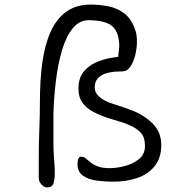

<svg xmlns="http://www.w3.org/2000/svg" viewBox="-20 -777 743 837"><path d="M186 40Q173 40 161 27.5Q149 15 149 -1V-91Q149 -153 151.5 -212.5Q154 -272 154 -335Q154 -427 164.5 -504Q175 -581 200.5 -638Q226 -695 269 -726Q312 -757 376 -757Q414 -757 452.5 -749.5Q491 -742 522.5 -718Q554 -694 571 -642Q577 -623 577 -596Q577 -567 569.5 -536.5Q562 -506 548 -486Q534 -466 514 -466Q501 -466 480.5 -464.5Q460 -463 440 -456.5Q420 -450 406.5 -435.5Q393 -421 393 -395Q393 -357 451 -332Q472 -324 498 -316Q524 -308 552 -297Q606 -277 644.5 -239.5Q683 -202 683 -145Q683 -88 654 -52.5Q625 -17 578 -1Q531 15 475 15Q439 15 403 10.5Q367 6 342.5 -10.5Q318 -27 318 -61Q318 -94 334 -94Q345 -94 354 -86.5Q363 -79 375 -69Q387 -59 406.5 -51.5Q426 -44 459 -44Q489 -44 525 -53.5Q561 -63 586.5 -84Q612 -105 612 -140Q612 -179 594 -198Q576 -217 554 -227Q544 -232 531.5 -237Q519 -242 505 -246Q492 -250 479 -254Q466 -258 452 -262Q416 -274 386.5 -289.5Q357 -305 339.5 -329Q322 -353 322 -390Q322 -439 347 -467.5Q372 -496 411.5 -510.5Q451 -525 495 -529Q497 -545 499 -562.5Q501 -580 499 -593Q496 -625 484 -645.5Q472 -666 445.5 -677Q419 -688 370 -689Q327 -690 297.5 -654Q268 -618 250.5 -558.5Q233 -499 224 -427Q215 -355 213 -284V-148Q213 -114 216 -81Q219 -48 219 -19Q219 0 214 20Q209 40 186 40Z"/></svg>

Font: Fuzzy Bubbles
Style: Regular
Weight: 400
Designer: Robert E. Leuschke
Foundry: Robert E. Leuschke
Version: Version 1.010; ttfautohint (v1.8.3)